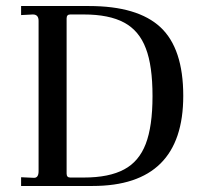

<svg xmlns="http://www.w3.org/2000/svg" viewBox="-20 -617 663 637"><path d="M50 0V-29L93 -27Q108 -27 108 -49V-548Q108 -569 89 -569L50 -567V-597H275Q437 -597 512.5 -526.5Q588 -456 588 -299Q588 0 287 0ZM213 -28H258Q342 -28 392 -55Q441 -81 463.5 -139.5Q486 -198 486 -298Q486 -399 464 -456Q442 -515 392 -542Q342 -569 258 -569H213Q201 -569 201 -556V-41Q201 -28 213 -28Z"/></svg>

Font: UnnaRegular
Style: Regular
Weight: 400
Designer: Jorge de Buen Unna
Foundry: Omnibus-Type
Version: Version 2.008;hotconv 1.0.109;makeotfexe 2.5.65596